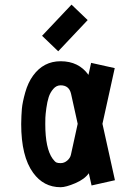

<svg xmlns="http://www.w3.org/2000/svg" viewBox="-20 -779 565 818"><path d="M416.5 -251.5 469.7 -11.2 370.1 11.2 358.4 -41Q340.8 -15.6 300.8 1.5Q260.7 18.6 238.3 18.6Q165.5 18.6 121.1 -43Q70.3 -112.8 70.3 -250.5Q70.8 -287.6 73.2 -315.4Q75.7 -343.3 87.6 -385.5Q99.6 -427.7 121.1 -457Q165.5 -518.1 238.3 -518.1Q315.4 -518.1 356.9 -460L368.2 -511.2L468.8 -488.8ZM238.3 -415.5Q220.2 -415.5 207 -400.1Q193.8 -384.8 187.5 -365.2Q181.2 -345.7 177.5 -318.6Q173.8 -291.5 173.3 -277.6Q172.9 -263.7 172.9 -250.5Q172.9 -146.5 204.1 -103Q213.9 -89.8 220 -86.9Q226.1 -84 238.3 -84Q253.9 -84 266.6 -95Q279.3 -106 282.2 -120.1L311 -251.5L282.7 -379.4Q274.4 -415.5 238.3 -415.5ZM228 -560.5 159.2 -626.5 284.7 -759.3 353.5 -693.4Z"/></svg>

Font: Anka/Coder Condensed
Style: Bold
Weight: 700
Width: 4
Monospace: yes
Version: Version 001.100